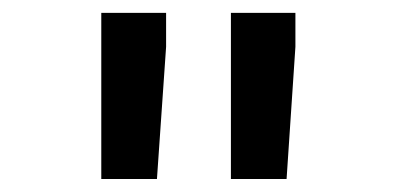

<svg xmlns="http://www.w3.org/2000/svg" viewBox="-20 -770 640 298"><path d="M237.8 -697.3 223.6 -492.2H137.2V-750H237.8ZM438.5 -697.3 424.8 -492.2H338.4V-750H438.5Z"/></svg>

Font: TypoPRO Roboto Mono
Style: Bold
Weight: 700
Designer: Google
Version: Version 2.000986; 2015; ttfautohint (v1.3)